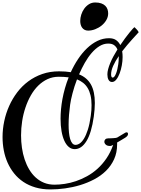

<svg xmlns="http://www.w3.org/2000/svg" viewBox="-61 -1265 1132 1540"><path d="M821.3 -94.2Q798.3 -94.2 787.1 -105.2Q775.9 -116.2 775.9 -128.4Q775.9 -139.2 783.7 -147.2Q791.5 -155.3 807.1 -155.3Q816.9 -155.3 828.4 -155.8Q839.8 -156.2 850.1 -157Q860.4 -157.7 868.4 -158.9Q876.5 -160.2 879.4 -162.1L943.8 -200.7Q949.7 -203.6 954.6 -203.6Q960 -203.6 962.9 -200Q965.8 -196.3 965.8 -190.9Q965.8 -182.1 960.2 -175Q954.6 -168 943.4 -160.6Q932.1 -153.3 915.8 -144Q899.4 -134.8 877.9 -121.6Q878.4 -117.7 878.4 -114.3Q878.4 -110.8 878.4 -107.4Q878.4 -40.5 854.2 12.2Q830.1 64.9 789.1 105.2Q748 145.5 694.1 173.8Q640.1 202.1 580.8 220Q521.5 237.8 460.4 246.1Q399.4 254.4 343.8 254.4Q277.8 254.4 223.6 238.5Q169.4 222.7 126.7 194.1Q84 165.5 52.5 126.2Q21 86.9 0.2 40.3Q-20.5 -6.3 -30.5 -58.6Q-40.5 -110.8 -40.5 -165.5Q-40.5 -229 -27.1 -292.7Q-13.7 -356.4 12.5 -415Q38.6 -473.6 77.1 -524.4Q115.7 -575.2 166 -612.5Q216.3 -649.9 278.1 -671.4Q339.8 -692.9 412.6 -692.9Q439 -692.9 462.4 -691.2Q485.8 -689.5 506.8 -686Q532.2 -741.7 565.2 -791.3Q598.1 -840.8 637 -877.9Q675.8 -915 720.2 -936.8Q764.6 -958.5 813.5 -958.5Q848.6 -958.5 870.1 -943.4Q891.6 -928.2 903.8 -903.3Q922.9 -932.1 941.9 -957.5Q960.9 -982.9 976.6 -1002.4Q992.2 -1022 1003.4 -1033.7Q1014.6 -1045.4 1018.1 -1046.9Q1021.5 -1043 1026.6 -1038.1Q1031.7 -1033.2 1036.6 -1027.8Q1041.5 -1022.5 1045.7 -1016.8Q1049.8 -1011.2 1051.3 -1006.3Q1043.9 -998 1029.8 -982.9Q1015.6 -967.8 997.6 -947.5Q979.5 -927.2 959 -903.3Q938.5 -879.4 918.9 -853.5Q920.9 -842.3 921.6 -830.6Q922.4 -818.8 922.4 -807.1Q922.4 -775.4 916 -740.5Q909.7 -705.6 898.4 -675.8Q887.2 -646 871.6 -626.7Q856 -607.4 837.4 -607.4Q827.6 -607.4 820.6 -612.3Q813.5 -617.2 809.1 -625.5Q804.7 -633.8 802.5 -644.8Q800.3 -655.8 800.3 -668.5Q800.3 -687.5 806.4 -710.4Q812.5 -733.4 823 -759Q833.5 -784.7 848.4 -812.3Q863.3 -839.8 880.9 -868.2Q872.6 -888.7 855.2 -902.1Q837.9 -915.5 807.1 -915.5Q770.5 -915.5 737.1 -895Q703.6 -874.5 674.1 -840.1Q644.5 -805.7 619.1 -761Q593.8 -716.3 573.2 -668.5Q636.7 -643.1 668.2 -587.4Q699.7 -531.7 699.7 -438.5Q699.7 -413.6 697.5 -387Q695.3 -360.4 691.4 -330.6Q672.9 -198.7 632.8 -133.8Q592.8 -68.8 538.1 -68.8Q511.7 -68.8 490.7 -86.4Q469.7 -104 455.1 -136Q440.4 -168 432.6 -212.9Q424.8 -257.8 424.8 -313Q424.8 -349.6 428.5 -389.4Q432.1 -429.2 439.9 -471.4Q447.8 -513.7 460 -557.1Q472.2 -600.6 489.7 -644.5Q471.2 -647 451.4 -648.2Q431.6 -649.4 410.6 -649.4Q361.8 -649.4 320.6 -630.4Q279.3 -611.3 245.6 -578.1Q211.9 -544.9 186.3 -499.8Q160.6 -454.6 143.1 -402.3Q125.5 -350.1 116.7 -293.2Q107.9 -236.3 107.9 -179.2Q107.9 -128.4 115 -79.3Q122.1 -30.3 136.7 13.7Q151.4 57.6 173.6 94.7Q195.8 131.8 225.6 158.9Q255.4 186 293 201.2Q330.6 216.3 376.5 216.3Q415 216.3 459 209.7Q502.9 203.1 547.9 188Q592.8 172.9 637.2 148.4Q681.6 124 720.9 88.6Q760.3 53.2 792.7 5.6Q825.2 -42 846.7 -103Q840.8 -100.1 835 -97.2Q829.1 -94.2 821.3 -94.2ZM667 -334.5Q670.4 -358.4 671.9 -380.1Q673.3 -401.9 673.3 -421.4Q673.3 -465.8 665.3 -499.8Q657.2 -533.7 642.3 -558.6Q627.4 -583.5 605.7 -600.6Q584 -617.7 556.6 -628.4Q534.7 -570.8 520.8 -517.3Q506.8 -463.9 501.5 -425.3Q496.1 -385.7 492.7 -345Q489.3 -304.2 489.3 -264.6Q489.3 -231.4 492.2 -201.9Q495.1 -172.4 501.7 -150.4Q508.3 -128.4 518.8 -115.7Q529.3 -103 544.9 -103Q561 -103 578.6 -114.7Q596.2 -126.5 612.8 -153.6Q629.4 -180.7 643.6 -224.9Q657.7 -269 667 -334.5ZM887.7 -750.5Q889.2 -761.7 890.4 -775.6Q891.6 -789.6 891.6 -804.2V-814.9Q863.8 -774.9 846.9 -737.1Q830.1 -699.2 830.1 -668.5Q830.1 -657.2 833 -649.9Q835.9 -642.6 842.8 -642.6Q850.6 -642.6 857.4 -651.9Q864.3 -661.1 870.1 -676.3Q876 -691.4 880.4 -710.9Q884.8 -730.5 887.7 -750.5ZM646 -1019.5Q629.4 -1019.5 617.4 -1025.9Q605.5 -1032.2 597.7 -1043Q589.8 -1053.7 586.2 -1067.6Q582.5 -1081.5 582.5 -1096.7Q582.5 -1121.6 590.8 -1147.7Q599.1 -1173.8 614.7 -1195.6Q630.4 -1217.3 652.6 -1231.2Q674.8 -1245.1 702.6 -1245.1Q731.4 -1245.1 751.5 -1237.8Q771.5 -1230.5 783.7 -1218.3Q795.9 -1206.1 801.3 -1190.2Q806.6 -1174.3 806.6 -1157.7Q806.6 -1129.4 792 -1104.2Q777.3 -1079.1 754.2 -1060.3Q731 -1041.5 702.4 -1030.5Q673.8 -1019.5 646 -1019.5Z"/></svg>

Font: Meddon
Style: Regular
Weight: 400
Designer: Vernon Adams
Foundry: Vernon Adams
Version: Version 1.000